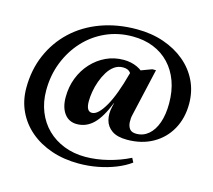

<svg xmlns="http://www.w3.org/2000/svg" viewBox="-136 -945 1514 1363"><g transform="rotate(15 620.5 -263.0)"><path d="M552 251Q443 251 352 220Q261 189 194.5 132.5Q128 76 91.5 -1.5Q55 -79 55 -172Q55 -305 103 -416Q151 -527 237.5 -608Q324 -689 444 -733Q564 -777 707 -777Q815 -777 905 -746Q995 -715 1061.5 -659.5Q1128 -604 1164.5 -528Q1201 -452 1201 -361Q1201 -255 1155.5 -173.5Q1110 -92 1028.5 -46.5Q947 -1 840 -1Q768 -1 728.5 -28.5Q689 -56 677.5 -101Q666 -146 678 -198L746 -493H783L885 -531H912L833 -184Q826 -156 827.5 -127Q829 -98 843.5 -78.5Q858 -59 893 -59Q944 -59 982.5 -92Q1021 -125 1042 -185Q1063 -245 1063 -327Q1063 -417 1037 -489Q1011 -561 962 -613Q913 -665 844.5 -692.5Q776 -720 691 -720Q586 -720 496 -680Q406 -640 339 -567.5Q272 -495 234 -399Q196 -303 196 -191Q196 -107 224.5 -36Q253 35 305 86Q357 137 428.5 165Q500 193 585 193Q665 193 751 171.5Q837 150 910 113L926 144Q881 177 820.5 201Q760 225 691.5 238Q623 251 552 251ZM467 -16Q409 -16 375.5 -60.5Q342 -105 342 -181Q342 -257 367.5 -322.5Q393 -388 438.5 -437.5Q484 -487 543.5 -515Q603 -543 673 -543Q728 -543 773 -522Q818 -501 842 -464L755 -390Q755 -442 738 -466Q721 -490 682 -490Q646 -490 618 -470Q590 -450 569.5 -416.5Q549 -383 535 -344Q521 -305 514.5 -266Q508 -227 508 -195Q508 -121 550 -121Q573 -121 597 -144Q621 -167 645.5 -210Q670 -253 693 -315Q716 -377 737 -456L793 -428L783 -229H684Q640 -117 588 -66.5Q536 -16 467 -16Z"/></g></svg>

Font: Platypi Light
Style: Bold Italic
Weight: 700
Italic angle: -13°
Version: Version 1.200